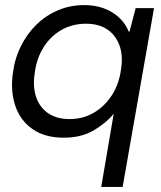

<svg xmlns="http://www.w3.org/2000/svg" viewBox="-20 -528 632 753"><path d="M377 205 426 -82Q397 -46 348 -17Q299 12 230 12Q156 12 108 -21.5Q60 -55 40.5 -111.5Q21 -168 30 -238Q37 -296 61 -345Q85 -394 122 -430.5Q159 -467 207 -487.5Q255 -508 310 -508Q352 -508 385.5 -496Q419 -484 445 -461Q471 -438 485 -404H488L512 -496H584L461 205ZM253 -61Q306 -61 349 -86.5Q392 -112 420 -156.5Q448 -201 455 -259Q463 -312 448 -351.5Q433 -391 400 -413Q367 -435 317 -435Q264 -435 221 -410.5Q178 -386 150.5 -342Q123 -298 116 -240Q108 -187 122 -146.5Q136 -106 169.5 -83.5Q203 -61 253 -61Z"/></svg>

Font: DM Sans 36pt
Style: Italic
Weight: 400
Italic angle: -10°
Designer: Colophon Foundry, Jonny Pinhorn
Foundry: Colophon Foundry
Version: Version 4.004;gftools[0.9.30]